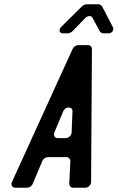

<svg xmlns="http://www.w3.org/2000/svg" viewBox="-20 -878 550 898"><path d="M52 0H107C117 0 129 -8 133 -18L178 -125C182 -135 194 -143 204 -143H291C301 -143 309 -135 309 -125L304 -18C304 -8 312 0 322 0H378C393 0 406 -12 406 -27L410 -650C410 -659 402 -667 393 -667H345C336 -667 324 -659 320 -650L36 -27C30 -12 37 0 52 0ZM234 -258 276 -358C285 -381 320 -381 319 -358L315 -258C314 -244 301 -232 287 -232H250C236 -232 229 -244 234 -258ZM413 -794 447 -731C449 -727 458 -722 462 -722H488C504 -722 515 -738 508 -751L457 -849C455 -853 446 -858 442 -858H383C379 -858 368 -853 364 -849L265 -751C253 -738 258 -722 274 -722H298C303 -722 314 -727 318 -731L378 -793C390 -806 407 -806 413 -794Z"/></svg>

Font: DIN Rundschrift
Style: EngKursiv
Weight: 400
Width: 3
Version: Version 1.027